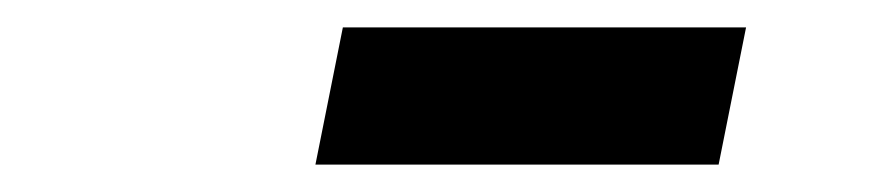

<svg xmlns="http://www.w3.org/2000/svg" viewBox="-20 -710 640 140"><path d="M210 -590 230 -690H524L504 -590Z"/></svg>

Font: Source Code Pro ExtraLight Black
Style: Italic
Weight: 900
Italic angle: -11°
Monospace: yes
Version: Version 1.016;hotconv 1.0.116;makeotfexe 2.5.65601